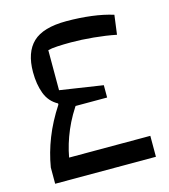

<svg xmlns="http://www.w3.org/2000/svg" viewBox="-99 -719 700 797"><g transform="rotate(-15 251.5 -320.0)"><path d="M138 -314V-319Q101 -339 86 -379Q71 -419 71 -471Q71 -556 115 -598Q159 -640 259 -640Q315 -640 366.5 -633.5Q418 -627 459 -614L448 -531Q404 -540 351.5 -545Q299 -550 255 -550Q223 -550 196.5 -548.5Q170 -547 156 -543V-371L341 -343V-290H167ZM138 -314H222Q182 -259 158 -202.5Q134 -146 124 -90H473V0H40V-70Q50 -131 74 -192Q98 -253 138 -314Z"/></g></svg>

Font: Changa
Style: Regular
Weight: 400
Designer: Eduardo Rodriguez Tunni
Foundry: Eduardo Rodriguez Tunni
Version: Version 3.003